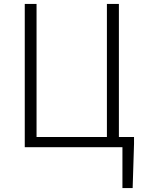

<svg xmlns="http://www.w3.org/2000/svg" viewBox="-20 -749 737 977"><path d="M662 -52V-17L655 208H603V0H106V-729H166V-52H524V-729H585V-52Z"/></svg>

Font: SpoqaHanSansJP-Light
Style: Regular
Weight: 300
Designer: [Source Han Sans]
Ryoko NISHIZUKA  (kana & ideographs); Paul D. Hunt (Latin, Greek & Cyrillic); Wenlong ZHANG  (bopomofo
Foundry: Spoqa (http://bi.spoqa.com)
Version: Version 1.002.20150607